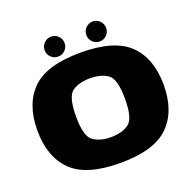

<svg xmlns="http://www.w3.org/2000/svg" viewBox="-143 -973 1130 1125"><g transform="rotate(-20 422.0 -410.5)"><path d="M421 6.5Q632.5 6.5 723.8 -83.5Q815 -173.5 815 -337.5Q815 -502 723.8 -591.8Q632.5 -681.5 421 -681.5Q209 -681.5 118.2 -592Q27.5 -502.5 27.5 -337.5Q27.5 -173.5 118.8 -83.5Q210 6.5 421 6.5ZM421 -154.5Q352 -154.5 310.2 -184.8Q268.5 -215 268.5 -337.5Q268.5 -462 310.2 -491.5Q352 -521 421 -521Q490.5 -521 532.2 -491.5Q574 -462 574 -337.5Q574 -215 532.2 -184.8Q490.5 -154.5 421 -154.5ZM291 -704Q316.5 -704 334.8 -722.2Q353 -740.5 353 -766.5Q353 -792 334.8 -810.2Q316.5 -828.5 291 -828.5Q265 -828.5 246.8 -810.2Q228.5 -792 228.5 -766.5Q228.5 -740.5 246.8 -722.2Q265 -704 291 -704ZM550 -704Q576 -704 594 -722.2Q612 -740.5 612 -766.5Q612 -792 594 -810.2Q576 -828.5 550 -828.5Q524.5 -828.5 506.5 -810.2Q488.5 -792 488.5 -766.5Q488.5 -740.5 506.2 -722.2Q524 -704 550 -704Z"/></g></svg>

Font: Anybody SemiExpanded Black
Style: Regular
Weight: 900
Width: 6
Version: Version 1.113;gftools[0.9.25]